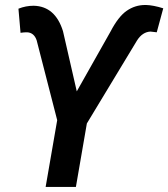

<svg xmlns="http://www.w3.org/2000/svg" viewBox="-20 -742 668 762"><path d="M230 -618.2C209.5 -684.1 170.9 -717.8 113.8 -719.2C92.8 -719.2 72.8 -715.3 53.2 -707.5L61.5 -611.8C71.8 -613.3 79.1 -613.8 85 -613.8C85.9 -613.8 86.9 -613.8 87.9 -613.8C106 -612.8 118.7 -602.1 125.5 -582L207 -265.1L161.1 0H281.2L324.7 -252L523.9 -581.5C538.1 -604 556.2 -615.7 577.1 -616.7L602.1 -613.8L627.9 -709C601.6 -717.3 578.6 -721.7 559.6 -722.2C558.6 -722.2 557.1 -722.2 556.2 -722.2C529.3 -722.2 504.9 -714.4 482.9 -699.2C460.9 -684.1 439.5 -656.7 418.9 -617.2L284.7 -379.4Z"/></svg>

Font: Roboto Medium
Style: Italic
Weight: 500
Italic angle: -12°
Designer: Google
Version: Version 2.137; 2017